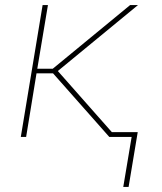

<svg xmlns="http://www.w3.org/2000/svg" viewBox="-20 -540 640 757"><path d="M487 197H466L499 0H411L189 -251H124L83 0H62L148 -520H169L127 -269H188L493 -520H524L208 -260L421 -19H523Z"/></svg>

Font: Iosevka Aile Thin Oblique
Style: Regular
Weight: 100
Italic angle: -9°
Designer: Belleve Invis
Foundry: Belleve Invis
Version: Version 31.1.0; ttfautohint (v1.8.4)